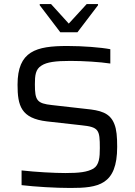

<svg xmlns="http://www.w3.org/2000/svg" viewBox="-20 -924 669 952"><path d="M279 -764H364L466 -898V-904H410L321 -807L233 -904H177V-898ZM329 8C467 8 561 -6 561 -196C561 -246 558 -282 547 -309C525 -366 476 -377 406 -384L238 -403C163 -411 153 -426 153 -506C153 -550 156 -581 186 -599C212 -616 255 -622 329 -622C392 -622 475 -617 527 -609V-680C480 -689 391 -696 314 -696C159 -696 67 -671 67 -504C67 -400 84 -337 213 -322L383 -303C470 -294 475 -281 475 -190C475 -144 472 -106 443 -88C413 -71 374 -66 304 -66C250 -66 157 -71 87 -79V-6C155 2 254 8 329 8Z"/></svg>

Font: Saira UNSAM SC
Style: Regular
Weight: 400
Designer: Hector Gatti with collaboration of the Omnibus-Type team
Foundry: Omnibus-Type
Version: Version 1.072;PS 001.072;hotconv 1.0.88;makeotf.lib2.5.64775